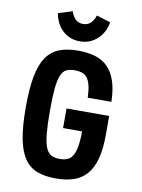

<svg xmlns="http://www.w3.org/2000/svg" viewBox="-98 -971 777 1047"><g transform="rotate(10 290.5 -447.0)"><path d="M276.9 -267.6H382.1Q381.9 -214.4 375.6 -181.4Q369.4 -148.3 357.5 -129.9Q345.6 -111.6 328 -105.1Q310.4 -98.6 287.4 -98.6Q259 -98.6 240.2 -108.6Q221.4 -118.7 210.2 -146.6Q199 -174.4 194.4 -222.9Q189.9 -271.4 189.9 -348Q189.9 -424.9 194.4 -471.9Q199 -519 209.9 -545.1Q220.7 -571.1 239.1 -580.1Q257.6 -589.1 285.3 -589.1Q307.6 -589.1 324.8 -583.7Q342 -578.3 353.8 -563.5Q365.6 -548.7 372.4 -522.4Q379.1 -496 380.6 -454.1H511.6Q509.9 -523.3 493.9 -569.9Q478 -616.6 449.3 -644.9Q420.6 -673.3 379.1 -685.5Q337.6 -697.7 285.7 -697.7Q224.6 -697.7 181.3 -680.9Q138 -664 110.3 -623.7Q82.6 -583.4 69.7 -515.1Q56.9 -446.9 56.9 -343.7Q56.9 -240.9 69.7 -172.6Q82.6 -104.3 110.1 -63.6Q137.7 -23 180.9 -6.5Q224 10 284.1 10Q339.3 10 381.7 -3.6Q424.1 -17.3 453.5 -49.9Q482.9 -82.4 497.9 -137.1Q513 -191.9 513 -273V-376.1H276.9ZM284 -749.3Q320.1 -749.3 346.4 -762.6Q372.6 -775.9 390.1 -795.7Q407.6 -815.6 417.4 -838.1Q427.1 -860.7 429.7 -880L352 -904.1Q345.3 -880.1 328.4 -862.8Q311.6 -845.4 285.1 -845.4Q258 -845.4 241.6 -862.8Q225.3 -880.1 218.6 -904.1L140.1 -880Q143 -860.7 152.3 -837.8Q161.6 -814.9 178.7 -795.4Q195.9 -775.9 222.1 -762.6Q248.3 -749.3 284 -749.3Z"/></g></svg>

Font: Secuela Black
Style: Regular
Weight: 900
Designer: Fernando Haro
Foundry: deFharo
Version: Version 1.704